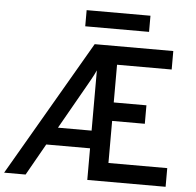

<svg xmlns="http://www.w3.org/2000/svg" viewBox="-74 -930 1009 989"><g transform="rotate(5 430.5 -435.5)"><path d="M-16.5 0 390.5 -700H797V-604.5H514.5V-409.5H683.5V-314H514.5V-96.5H818.5V0H413.5V-163.5H187L94.5 0ZM239.5 -255H413.5V-566.5Q409 -556.5 402.8 -544.2Q396.5 -532 389.8 -519.8Q383 -507.5 377 -497ZM334 -787.5V-871H664V-787.5Z"/></g></svg>

Font: Overpass Medium
Style: Regular
Weight: 500
Designer: Delve Withrington, Dave Bailey, Thomas Jockin
Foundry: Delve Fonts LLC
Version: Version 4.000